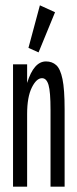

<svg xmlns="http://www.w3.org/2000/svg" viewBox="-20 -702 290 722"><path d="M29 0V-460H82V-390Q107 -471 153 -471Q176 -471 191.5 -457Q207 -443 215 -404.5Q223 -366 223 -291V0H170V-289Q170 -357 162.5 -382.5Q155 -408 138 -408Q117 -408 99.5 -372.5Q82 -337 82 -273V0ZM125 -505 87 -522 130 -682 187 -656Z"/></svg>

Font: Inconsolata UltraCondensed Medium
Style: Regular
Weight: 500
Width: 1
Monospace: yes
Designer: Raph Levien, Cyreal, Brenton Simpson
Foundry: Raph Levien, Cyreal, Google
Version: Version 3.001; ttfautohint (v1.8.2.53-6de2)